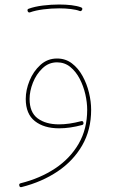

<svg xmlns="http://www.w3.org/2000/svg" viewBox="-20 -562 503 830"><path d="M99.6 -513.7Q96.7 -522.5 104.5 -524.4Q129.9 -533.7 165.5 -538.1Q201.2 -542.5 235.8 -542.5Q263.7 -542.5 288.6 -539.6Q313.5 -536.6 330.1 -530.3Q338.4 -527.3 335 -519.5Q334 -517.1 330.8 -514.9Q327.6 -512.7 324.2 -514.6Q310.5 -520 286.9 -522.9Q263.2 -525.9 235.8 -525.9Q201.7 -525.9 167.5 -521.5Q133.3 -517.1 110.4 -508.8Q103 -505.9 99.6 -513.7ZM226.6 -309.1Q263.2 -309.1 290.8 -288.1Q318.4 -267.1 336.9 -233.4Q355.5 -199.7 364.7 -161.1Q374 -122.6 374 -87.4Q374 -0.5 335.2 66.7Q296.4 133.8 228.8 179.2Q161.1 224.6 73.7 246.6Q65.4 249 63.5 240.7Q61 231.9 69.8 230Q153.8 209 218.5 166Q283.2 123 320.1 59.3Q356.9 -4.4 356.9 -87.4Q356.9 -119.1 348.9 -154.5Q340.8 -189.9 324.5 -221.4Q308.1 -252.9 283.7 -272.7Q259.3 -292.5 226.6 -292.5Q190.4 -292.5 163.6 -266.8Q136.7 -241.2 122.3 -204.6Q107.9 -168 107.9 -134.3Q107.9 -76.2 142.8 -50.3Q177.7 -24.4 235.4 -24.4Q278.3 -24.4 330.6 -38.1Q338.9 -40.5 340.8 -31.7Q342.3 -23.4 334.5 -21.5Q281.7 -7.3 235.4 -7.3Q170.4 -7.3 130.9 -38.3Q91.3 -69.3 91.3 -134.3Q91.3 -172.9 107.7 -213.1Q124 -253.4 154.5 -281.2Q185.1 -309.1 226.6 -309.1Z"/></svg>

Font: Mikhak-DS2-FD Thin
Style: Regular
Weight: 100
Designer: Amin Abedi
Version: Version 3.2